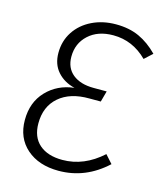

<svg xmlns="http://www.w3.org/2000/svg" viewBox="-107 -777 740 868"><g transform="rotate(15 263.0 -342.5)"><path d="M526 -611 489 -577Q421 -645 330 -645Q258 -645 214.5 -605Q171 -565 171 -503Q171 -450 207 -421Q243 -392 305 -392H366L352 -341H299Q209 -342 157 -297Q105 -252 105 -173Q105 -109 144 -75Q183 -41 252 -41Q353 -41 438 -118L472 -80Q374 11 248 11Q155 11 98.5 -38.5Q42 -88 42 -172Q42 -255 92.5 -308Q143 -361 221 -370Q171 -382 140.5 -416.5Q110 -451 110 -504Q110 -560 138.5 -603.5Q167 -647 217 -671.5Q267 -696 329 -696Q391 -696 438 -674.5Q485 -653 526 -611Z"/></g></svg>

Font: Fira Sans Light
Style: Italic
Weight: 300
Italic angle: -8°
Designer: bBox Type GmbH & Carrois Corporate GbR & Edenspiekermann AG
Foundry: bBox Type GmbH & Carrois Corporate GbR & Edenspiekermann AG
Version: Version 4.301